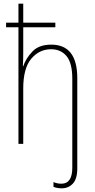

<svg xmlns="http://www.w3.org/2000/svg" viewBox="-20 -780 513 1041"><path d="M399 133V-356Q399 -538 258 -538Q191 -538 155.5 -500.5Q120 -463 106 -421H104Q106 -455 106 -494V-632H280V-657H106V-760H80V-657H13V-632H80V0H106V-300Q106 -410 149.5 -461.5Q193 -513 257 -513Q310 -513 341 -475.5Q372 -438 372 -353V129Q372 216 313 216Q289 216 270 207V233Q290 241 315 241Q351 241 375 215.5Q399 190 399 133Z"/></svg>

Font: Noto Sans Display SemiCondensed Thin
Style: Regular
Weight: 250
Width: 4
Designer: Monotype Design team
Foundry: Monotype Imaging Inc.
Version: 1.000